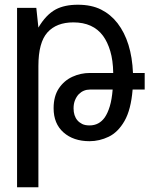

<svg xmlns="http://www.w3.org/2000/svg" viewBox="-20 -580 642 808"><path d="M51.8 -546.9H132.8L141.6 -463.9Q173.3 -518.1 214.8 -540.5Q252 -560.1 307.6 -560.1Q364.7 -560.1 405.3 -539.8Q445.8 -519.5 474.6 -482.4Q534.2 -404.8 539.6 -272.9H588.9V-203.1H538.1Q531.2 -118.2 503.9 -70.8Q476.6 -23.4 437.5 -4.6Q398.4 14.2 356.9 14.2Q289.1 14.2 247.3 -22.7Q205.6 -59.6 205.6 -124.5Q205.6 -174.8 227.5 -207.8Q249.5 -240.7 284.4 -256.8Q319.3 -272.9 358.4 -272.9H456.5Q455.6 -326.2 444.1 -364.7Q432.6 -403.3 413.6 -429.2Q371.6 -485.8 288.6 -485.8Q217.8 -485.8 179.7 -443.6Q141.6 -401.4 141.6 -302.2V208H51.8ZM356.9 -52.2Q397 -52.2 420.9 -85.9Q433.6 -104.5 442.1 -132.8Q450.7 -161.1 454.1 -203.1H358.4Q331.1 -203.1 311.5 -183.6Q301.8 -173.3 295.7 -158.4Q289.6 -143.6 289.6 -124Q289.6 -92.8 305.7 -73.7Q313.5 -64.5 325.7 -58.3Q337.9 -52.2 356.9 -52.2Z"/></svg>

Font: Vazir Code Hack
Style: Code-Hack
Weight: 400
Foundry: DejaVu fonts team - Redesigned by Saber Rastikerdar
Version: Version 1.1.2